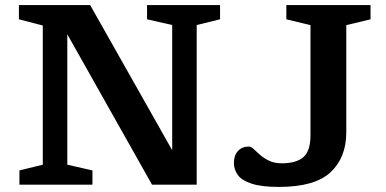

<svg xmlns="http://www.w3.org/2000/svg" viewBox="-20 -727 1518 756"><path d="M148.5 -78.5V-626.5L54.5 -651V-707H335L658 -135.5V-628.5L559 -651V-707H846.5V-651L754.5 -628.5V0H578.5L245 -592V-78.5L344 -56V0H56.5V-56ZM1343.5 -206Q1343.5 -107 1281.8 -49Q1220 9 1078.5 9Q1010.5 9 971.8 -3.5Q933 -16 917 -37.2Q901 -58.5 901 -85.5Q901 -115 917 -132.5Q933 -150 960 -150Q968.5 -150 979 -140Q989.5 -130 1004.2 -117Q1019 -104 1039.8 -94Q1060.5 -84 1089.5 -84Q1147 -84 1174.8 -108.5Q1202.5 -133 1202.5 -193.5V-628L1107.5 -651V-707H1439V-651L1343.5 -628Z"/></svg>

Font: Newsreader Caption Medium
Style: Regular
Weight: 500
Designer: Hugues Gentile
Foundry: Production Type
Version: Version 1.001